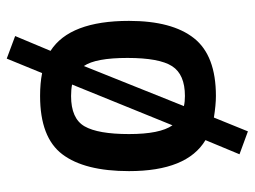

<svg xmlns="http://www.w3.org/2000/svg" viewBox="-113 -533 756 570"><g transform="rotate(90 265.0 -248.0)"><path d="M265 -511Q291 -511 329 -505L370 -606L438 -581L396 -480Q488 -425 488 -253Q488 -121 438 -55Q388 11 265 11Q227 11 197 5L154 110L87 85L131 -20Q42 -77 42 -253Q42 -381 93.5 -446Q145 -511 265 -511ZM265 -81Q332 -81 355 -121Q378 -161 378 -253Q378 -345 352 -382L231 -84Q246 -81 265 -81ZM265 -419Q201 -419 176.5 -381Q152 -343 152 -248.5Q152 -154 176 -119L295 -416Q282 -419 265 -419Z"/></g></svg>

Font: Titillium Web[RUS by Daymarius]
Style: Regular
Weight: 600
Designer: Cyrillization by Daymarius
Foundry: Cyrillization by Daymarius
Version: Version 1.002 September 11, 2018